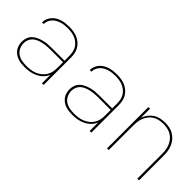

<svg xmlns="http://www.w3.org/2000/svg" viewBox="46 -1114 1708 1708"><g transform="rotate(45 900.0 -260.0)"><path d="M268 8Q247 8 225.5 5.5Q204 3 183.5 -4Q163 -11 145 -24Q127 -37 114.5 -54.5Q102 -72 96.5 -93.5Q91 -115 91 -136Q91 -162 100 -186.5Q109 -211 128 -228.5Q147 -246 170.5 -256.5Q194 -267 218.5 -273.5Q243 -280 269 -282Q295 -284 320 -284H480V-345Q480 -368 475.5 -391Q471 -414 459 -434Q447 -454 429 -469Q411 -484 389.5 -493Q368 -502 345 -505.5Q322 -509 298 -509Q278 -509 257.5 -507Q237 -505 217.5 -499Q198 -493 179.5 -483Q161 -473 147.5 -458Q134 -443 126 -424Q118 -405 118 -384H97Q97 -407 105.5 -429Q114 -451 129.5 -468.5Q145 -486 165 -498Q185 -510 207 -516.5Q229 -523 252 -525.5Q275 -528 298 -528Q324 -528 350 -524Q376 -520 399.5 -510Q423 -500 443.5 -483Q464 -466 477 -444Q490 -422 495.5 -396.5Q501 -371 501 -345V0H480V-107Q468 -77 445 -54Q422 -31 393 -17Q364 -3 332 2.5Q300 8 268 8ZM271 -11Q297 -11 323 -14.5Q349 -18 373 -27.5Q397 -37 418 -53Q439 -69 453.5 -90.5Q468 -112 474 -137.5Q480 -163 480 -189V-265H320Q297 -265 274.5 -263Q252 -261 229.5 -256Q207 -251 185.5 -242.5Q164 -234 147 -219Q130 -204 121 -182.5Q112 -161 112 -138Q112 -109 124.5 -82Q137 -55 161 -38.5Q185 -22 213.5 -16.5Q242 -11 271 -11Z M868 8Q847 8 825.5 5.5Q804 3 783.5 -4Q763 -11 745 -24Q727 -37 714.5 -54.5Q702 -72 696.5 -93.5Q691 -115 691 -136Q691 -162 700 -186.5Q709 -211 728 -228.5Q747 -246 770.5 -256.5Q794 -267 818.5 -273.5Q843 -280 869 -282Q895 -284 920 -284H1080V-345Q1080 -368 1075.5 -391Q1071 -414 1059 -434Q1047 -454 1029 -469Q1011 -484 989.5 -493Q968 -502 945 -505.5Q922 -509 898 -509Q878 -509 857.5 -507Q837 -505 817.5 -499Q798 -493 779.5 -483Q761 -473 747.5 -458Q734 -443 726 -424Q718 -405 718 -384H697Q697 -407 705.5 -429Q714 -451 729.5 -468.5Q745 -486 765 -498Q785 -510 807 -516.5Q829 -523 852 -525.5Q875 -528 898 -528Q924 -528 950 -524Q976 -520 999.5 -510Q1023 -500 1043.5 -483Q1064 -466 1077 -444Q1090 -422 1095.5 -396.5Q1101 -371 1101 -345V0H1080V-107Q1068 -77 1045 -54Q1022 -31 993 -17Q964 -3 932 2.5Q900 8 868 8ZM871 -11Q897 -11 923 -14.5Q949 -18 973 -27.5Q997 -37 1018 -53Q1039 -69 1053.5 -90.5Q1068 -112 1074 -137.5Q1080 -163 1080 -189V-265H920Q897 -265 874.5 -263Q852 -261 829.5 -256Q807 -251 785.5 -242.5Q764 -234 747 -219Q730 -204 721 -182.5Q712 -161 712 -138Q712 -109 724.5 -82Q737 -55 761 -38.5Q785 -22 813.5 -16.5Q842 -11 871 -11Z M1299 0V-520H1320V-407Q1330 -435 1348 -459Q1366 -483 1390.5 -499Q1415 -515 1444.5 -521.5Q1474 -528 1503 -528Q1531 -528 1558.5 -522.5Q1586 -517 1610 -502.5Q1634 -488 1652.5 -466.5Q1671 -445 1682 -419Q1693 -393 1697 -365.5Q1701 -338 1701 -310V0H1680V-310Q1680 -335 1676.5 -360.5Q1673 -386 1663 -409.5Q1653 -433 1636.5 -453Q1620 -473 1598 -486Q1576 -499 1550.5 -504Q1525 -509 1500 -509Q1475 -509 1449.5 -504Q1424 -499 1402 -486Q1380 -473 1363.5 -453Q1347 -433 1337 -409.5Q1327 -386 1323.5 -360.5Q1320 -335 1320 -310V0Z"/></g></svg>

Font: Zed Sans Thin Extended
Style: Regular
Weight: 100
Width: 7
Designer: Belleve Invis
Foundry: Belleve Invis
Version: Version 1.0.0; ttfautohint (v1.8.4)